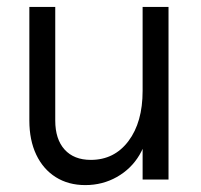

<svg xmlns="http://www.w3.org/2000/svg" viewBox="-20 -520 583 556"><path d="M65 -171V-500H140V-171Q140 -117 167 -87Q194 -57 243 -57Q311 -57 352 -111.5Q393 -166 393 -257L408 -161Q408 -112 384 -71.5Q360 -31 318.5 -7.5Q277 16 227 16Q178 16 141.5 -7Q105 -30 85 -72Q65 -114 65 -171ZM393 -500H468V0H393Z"/></svg>

Font: Uncut Sans Variable
Style: Regular
Weight: 400
Designer: Kasper Nordkvist
Foundry: UNCUT.wtf
Version: Version 1.303;Glyphs 3.1.2 (3151)